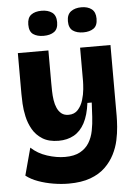

<svg xmlns="http://www.w3.org/2000/svg" viewBox="-61 -786 724 1014"><g transform="rotate(-5 301.5 -279.0)"><path d="M262 182Q223 182 181 175Q139 168 101.5 154.5Q64 141 37 120L76 -25Q111 8 160.5 24Q210 40 255 40Q304 40 335 23Q366 6 383 -22Q400 -50 407 -85.5Q414 -121 416 -158L420 -234H397Q389 -170 367 -128.5Q345 -87 310 -67.5Q275 -48 229 -48Q177 -48 143.5 -69Q110 -90 91.5 -122.5Q73 -155 65 -191.5Q57 -228 55.5 -260Q54 -292 54 -311V-528H216V-357Q216 -337 216.5 -312.5Q217 -288 220.5 -264.5Q224 -241 232.5 -222Q241 -203 255.5 -191.5Q270 -180 293 -180Q324 -180 342.5 -200.5Q361 -221 370 -250.5Q379 -280 381.5 -308Q384 -336 384 -350V-528H545V-152Q545 -129 542.5 -95Q540 -61 532 -23.5Q524 14 505.5 50.5Q487 87 456 117Q425 147 377.5 164.5Q330 182 262 182ZM409 -607Q374 -607 353 -622Q332 -637 332 -673Q332 -708 353.5 -724Q375 -740 409 -740Q443 -740 463.5 -724Q484 -708 484 -673Q484 -636 463 -621.5Q442 -607 409 -607ZM198 -607Q164 -607 143 -621.5Q122 -636 122 -673Q122 -709 142.5 -724.5Q163 -740 198 -740Q232 -740 253.5 -724.5Q275 -709 275 -673Q275 -637 254 -622Q233 -607 198 -607Z"/></g></svg>

Font: Bricolage Grotesque 48pt Condensed ExtraBold ExtraBold
Style: Regular
Weight: 800
Version: Version 1.000;gftools[0.9.30]